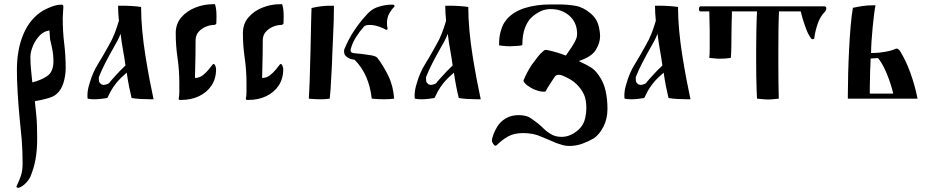

<svg xmlns="http://www.w3.org/2000/svg" viewBox="-20 -467 4406 909"><path d="M277 -382Q277 -318 284 -261Q291 -204 291 -145Q291 -111 281 -76.5Q271 -42 248 -22Q234 -9 202.5 -0.5Q171 8 145 12Q149 48 151.5 74Q154 100 155 125.5Q156 151 156 187Q156 243 148.5 285.5Q141 328 124 369Q117 385 101 401Q85 417 69 422H66Q58 422 58 416Q58 414 59 413Q71 389 79 365Q87 341 87 307Q87 281 86 251.5Q85 222 83 196Q78 147 72.5 88.5Q67 30 63.5 -29Q60 -88 60 -136Q60 -234 91.5 -307Q123 -380 184 -417Q204 -428 227 -436.5Q250 -445 273 -445Q280 -445 280 -435Q280 -425 278.5 -409Q277 -393 277 -382ZM133 -77Q174 -87 203.5 -107Q233 -127 233 -177Q233 -194 231 -211Q229 -228 226 -242L217 -281Q216 -292 215.5 -303.5Q215 -315 214 -323Q183 -318 162 -292.5Q141 -267 132 -239Q124 -217 124 -198Q124 -164 127 -136.5Q130 -109 133 -77Z M648 -434Q648 -381 653.5 -321.5Q659 -262 668.5 -203Q678 -144 688 -91Q698 -38 707 3H691Q669 3 644 1.5Q619 0 603 -3Q597 -27 591 -57.5Q585 -88 580 -123Q568 -113 554.5 -100Q541 -87 529 -72Q513 -51 504.5 -35.5Q496 -20 488 -3Q477 -1 459.5 1Q442 3 425 3Q409 3 395 0Q394 -5 394 -9Q394 -13 394 -17Q394 -41 404 -72Q418 -122 442.5 -161.5Q467 -201 495 -252Q512 -281 523 -309.5Q534 -338 543 -369Q541 -387 540 -405Q539 -423 539 -440H556Q579 -440 604 -438.5Q629 -437 648 -434ZM574 -157Q569 -195 562.5 -229.5Q556 -264 551 -307Q544 -289 535.5 -273Q527 -257 517 -240Q495 -201 478.5 -169Q462 -137 448 -102V-93Q448 -80 451.5 -76.5Q455 -73 459 -68Q461 -68 464.5 -66.5Q468 -65 469 -65Q474 -65 482.5 -67Q491 -69 497 -74Q500 -79 506.5 -86Q513 -93 518 -99Q533 -116 547 -130.5Q561 -145 574 -157Z M1003 -140Q1003 -94 981 -61.5Q959 -29 922 -11.5Q885 6 840 6H830Q829 6 827 4Q825 2 826 0Q829 -14 829 -31V-72Q829 -136 820.5 -193Q812 -250 812 -310Q812 -354 838 -384.5Q864 -415 904.5 -431Q945 -447 986 -447H998Q1002 -433 1003.5 -420Q1005 -407 1005 -387Q1005 -376 1004.5 -367.5Q1004 -359 1004 -355Q1004 -353 1000 -351Q996 -349 994 -349Q975 -349 954.5 -340.5Q934 -332 920 -316Q906 -300 906 -275Q906 -245 905.5 -209Q905 -173 904 -142.5Q903 -112 903 -98Q924 -98 940 -110.5Q956 -123 968.5 -138.5Q981 -154 988 -163Q989 -164 991 -164Q996 -164 999.5 -155Q1003 -146 1003 -140Z M1321 -140Q1321 -94 1299 -61.5Q1277 -29 1240 -11.5Q1203 6 1158 6H1148Q1147 6 1145 4Q1143 2 1144 0Q1147 -14 1147 -31V-72Q1147 -136 1138.5 -193Q1130 -250 1130 -310Q1130 -354 1156 -384.5Q1182 -415 1222.5 -431Q1263 -447 1304 -447H1316Q1320 -433 1321.5 -420Q1323 -407 1323 -387Q1323 -376 1322.5 -367.5Q1322 -359 1322 -355Q1322 -353 1318 -351Q1314 -349 1312 -349Q1293 -349 1272.5 -340.5Q1252 -332 1238 -316Q1224 -300 1224 -275Q1224 -245 1223.5 -209Q1223 -173 1222 -142.5Q1221 -112 1221 -98Q1242 -98 1258 -110.5Q1274 -123 1286.5 -138.5Q1299 -154 1306 -163Q1307 -164 1309 -164Q1314 -164 1317.5 -155Q1321 -146 1321 -140Z M1658 -215Q1672 -214 1693.5 -211.5Q1715 -209 1735.5 -205.5Q1756 -202 1765 -195Q1794 -158 1818 -109Q1842 -60 1846 0Q1825 3 1799 3Q1770 3 1740 0Q1727 -116 1659 -184Q1655 -185 1654 -185Q1653 -185 1648 -186Q1635 -188 1622 -197.5Q1609 -207 1609 -222Q1609 -224 1609 -226.5Q1609 -229 1610 -233Q1629 -280 1655 -319.5Q1681 -359 1711 -392Q1716 -398 1723 -405Q1730 -412 1737 -417Q1753 -430 1781 -437.5Q1809 -445 1834 -445H1843Q1849 -440 1848 -436Q1834 -423 1823 -403.5Q1812 -384 1812 -357Q1812 -345 1815 -331Q1813 -324 1807 -326Q1796 -334 1773 -341.5Q1750 -349 1730 -349Q1710 -349 1703 -341Q1684 -320 1666 -292Q1648 -264 1640 -233Q1639 -223 1643.5 -219.5Q1648 -216 1658 -215ZM1444 -36 1446 -81Q1448 -152 1450 -224Q1452 -296 1453 -364Q1454 -385 1454 -402Q1454 -419 1455 -429Q1476 -434 1498 -437Q1520 -440 1545 -440H1561Q1561 -407 1560 -369Q1559 -331 1557 -296L1553 -204Q1552 -164 1549.5 -123Q1547 -82 1545 -44L1541 0Q1535 1 1523.5 2Q1512 3 1507 3H1488Q1474 3 1465 2Q1456 1 1442 0Q1442 0 1442.5 -8Q1443 -16 1444 -36Z M2197 -434Q2197 -381 2202.5 -321.5Q2208 -262 2217.5 -203Q2227 -144 2237 -91Q2247 -38 2256 3H2240Q2218 3 2193 1.5Q2168 0 2152 -3Q2146 -27 2140 -57.5Q2134 -88 2129 -123Q2117 -113 2103.5 -100Q2090 -87 2078 -72Q2062 -51 2053.5 -35.5Q2045 -20 2037 -3Q2026 -1 2008.5 1Q1991 3 1974 3Q1958 3 1944 0Q1943 -5 1943 -9Q1943 -13 1943 -17Q1943 -41 1953 -72Q1967 -122 1991.5 -161.5Q2016 -201 2044 -252Q2061 -281 2072 -309.5Q2083 -338 2092 -369Q2090 -387 2089 -405Q2088 -423 2088 -440H2105Q2128 -440 2153 -438.5Q2178 -437 2197 -434ZM2123 -157Q2118 -195 2111.5 -229.5Q2105 -264 2100 -307Q2093 -289 2084.5 -273Q2076 -257 2066 -240Q2044 -201 2027.5 -169Q2011 -137 1997 -102V-93Q1997 -80 2000.5 -76.5Q2004 -73 2008 -68Q2010 -68 2013.5 -66.5Q2017 -65 2018 -65Q2023 -65 2031.5 -67Q2040 -69 2046 -74Q2049 -79 2055.5 -86Q2062 -93 2067 -99Q2082 -116 2096 -130.5Q2110 -145 2123 -157Z M2720 -178Q2758 -160 2777.5 -148Q2797 -136 2815 -110Q2838 -78 2847 -37.5Q2856 3 2856 48Q2856 96 2836.5 133.5Q2817 171 2791 188Q2769 201 2739 212.5Q2709 224 2675 224Q2657 224 2642.5 219.5Q2628 215 2613 210Q2595 202 2577 194.5Q2559 187 2542 180Q2526 172 2503.5 167.5Q2481 163 2457 163Q2414 163 2385.5 179Q2357 195 2334 218Q2330 223 2325 223Q2321 223 2315 214Q2309 205 2309 200Q2309 188 2316 169.5Q2323 151 2334 133Q2348 109 2374.5 93.5Q2401 78 2436 78Q2445 78 2453.5 79Q2462 80 2469 82Q2483 85 2498.5 96.5Q2514 108 2521 113Q2536 124 2552 140Q2568 156 2589 168.5Q2610 181 2639 181Q2669 181 2695.5 164.5Q2722 148 2734 130Q2745 115 2750.5 92Q2756 69 2756 45Q2756 5 2744.5 -20Q2733 -45 2711 -67Q2698 -80 2684 -88.5Q2670 -97 2661 -101Q2653 -105 2643.5 -109Q2634 -113 2625 -113Q2615 -113 2608 -106L2585 -71Q2578 -61 2572.5 -51.5Q2567 -42 2563 -34Q2561 -33 2558 -33Q2555 -33 2553 -33Q2540 -33 2527.5 -37Q2515 -41 2506 -45Q2493 -51 2478 -61.5Q2463 -72 2458 -85Q2475 -127 2499 -162Q2512 -179 2524 -195.5Q2536 -212 2552 -225Q2560 -233 2570 -230Q2592 -226 2615 -219Q2638 -212 2659 -204Q2672 -222 2687.5 -245.5Q2703 -269 2710 -289Q2713 -301 2712 -313Q2710 -363 2674.5 -393.5Q2639 -424 2587 -424Q2559 -424 2536 -412Q2513 -400 2497 -385Q2478 -368 2465.5 -335Q2453 -302 2453 -255Q2453 -251 2433.5 -250Q2414 -249 2399 -248H2393Q2379 -248 2361 -250Q2343 -252 2343 -252V-259Q2343 -292 2350 -317Q2357 -342 2363 -352Q2366 -358 2372 -366Q2378 -374 2381 -378Q2413 -413 2466.5 -429.5Q2520 -446 2587 -446H2626Q2667 -446 2704.5 -439.5Q2742 -433 2777 -403Q2804 -380 2812.5 -350Q2821 -320 2821 -295Q2821 -264 2801 -231Q2781 -198 2720 -178Z M3190 -434Q3190 -381 3195.5 -321.5Q3201 -262 3210.5 -203Q3220 -144 3230 -91Q3240 -38 3249 3H3233Q3211 3 3186 1.5Q3161 0 3145 -3Q3139 -27 3133 -57.5Q3127 -88 3122 -123Q3110 -113 3096.5 -100Q3083 -87 3071 -72Q3055 -51 3046.5 -35.5Q3038 -20 3030 -3Q3019 -1 3001.5 1Q2984 3 2967 3Q2951 3 2937 0Q2936 -5 2936 -9Q2936 -13 2936 -17Q2936 -41 2946 -72Q2960 -122 2984.5 -161.5Q3009 -201 3037 -252Q3054 -281 3065 -309.5Q3076 -338 3085 -369Q3083 -387 3082 -405Q3081 -423 3081 -440H3098Q3121 -440 3146 -438.5Q3171 -437 3190 -434ZM3116 -157Q3111 -195 3104.5 -229.5Q3098 -264 3093 -307Q3086 -289 3077.5 -273Q3069 -257 3059 -240Q3037 -201 3020.5 -169Q3004 -137 2990 -102V-93Q2990 -80 2993.5 -76.5Q2997 -73 3001 -68Q3003 -68 3006.5 -66.5Q3010 -65 3011 -65Q3016 -65 3024.5 -67Q3033 -69 3039 -74Q3042 -79 3048.5 -86Q3055 -93 3060 -99Q3075 -116 3089 -130.5Q3103 -145 3116 -157Z M3667 0Q3654 1 3642.5 2.5Q3631 4 3617 4Q3604 4 3590.5 2.5Q3577 1 3564 0Q3563 -16 3562 -45Q3561 -74 3560.5 -108.5Q3560 -143 3560 -176Q3560 -209 3560 -233Q3560 -277 3561 -326.5Q3562 -376 3564 -413H3445Q3445 -404 3445 -392Q3445 -380 3444 -365L3443 -303Q3443 -277 3442.5 -246.5Q3442 -216 3440 -193Q3416 -189 3388 -189Q3375 -189 3363 -190.5Q3351 -192 3338 -193Q3340 -210 3340 -234Q3340 -258 3340 -278V-321Q3340 -344 3339 -368Q3338 -392 3338 -413H3297Q3289 -413 3289 -425Q3289 -429 3291 -433Q3293 -437 3297 -437H3882Q3892 -437 3892 -428Q3892 -418 3885 -411Q3864 -390 3852 -356.5Q3840 -323 3835 -286Q3834 -282 3828.5 -281.5Q3823 -281 3821 -284Q3806 -304 3796.5 -330Q3787 -356 3779 -382L3771 -413H3668Q3666 -370 3665.5 -319Q3665 -268 3665 -217V-159Q3665 -120 3665.5 -78Q3666 -36 3667 0Z M3994 0V-16Q3994 -61 3995.5 -118.5Q3997 -176 4000 -235Q4003 -294 4007.5 -345.5Q4012 -397 4018 -430Q4041 -435 4064 -438.5Q4087 -442 4115 -442H4125Q4122 -429 4118.5 -401Q4115 -373 4111.5 -338Q4108 -303 4106 -270.5Q4104 -238 4104 -216Q4113 -216 4123 -216.5Q4133 -217 4145 -218Q4176 -222 4191.5 -226Q4207 -230 4214 -233.5Q4221 -237 4226 -237Q4229 -237 4233.5 -233.5Q4238 -230 4240 -227Q4269 -181 4290.5 -121Q4312 -61 4324 0ZM4209 -24Q4199 -67 4179.5 -115.5Q4160 -164 4137 -192Q4129 -192 4120 -191Q4111 -190 4102 -190Q4101 -168 4099.5 -127.5Q4098 -87 4098 -53V-24Z"/></svg>

Font: Ponomar
Style: Regular
Weight: 400
Version: Version 1.301; ttfautohint (v1.8.4.7-5d5b)